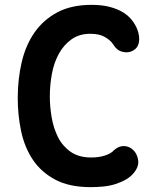

<svg xmlns="http://www.w3.org/2000/svg" viewBox="-20 -760 640 790"><path d="M53 -356Q53 -435 69.5 -505Q86 -575 122.5 -627Q159 -679 216.5 -709.5Q274 -740 357 -740Q400 -740 432 -731.5Q464 -723 486.5 -709Q509 -695 523 -677Q537 -659 545 -639Q556 -609 551.5 -585.5Q547 -562 526 -551Q507 -541 483.5 -547Q460 -553 446 -577Q435 -594 412 -607.5Q389 -621 352 -621Q306 -621 274 -598Q242 -575 222 -538.5Q202 -502 193.5 -456Q185 -410 185 -363Q185 -322 192.5 -277.5Q200 -233 218.5 -196Q237 -159 270.5 -135.5Q304 -112 355 -112Q371 -112 385 -114Q399 -116 411.5 -120Q424 -124 433.5 -129.5Q443 -135 449 -142Q469 -160 491 -159Q513 -158 529 -142Q545 -126 548.5 -100.5Q552 -75 531 -49Q517 -32 497.5 -21Q478 -10 454.5 -2.5Q431 5 404.5 7.5Q378 10 353 10Q265 10 207 -21Q149 -52 115 -103Q81 -154 67 -220Q53 -286 53 -356Z"/></svg>

Font: Maple Mono NL
Style: Bold
Weight: 700
Monospace: yes
Designer: subframe7536
Version: Version 7.000